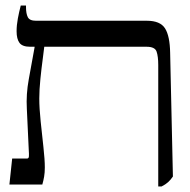

<svg xmlns="http://www.w3.org/2000/svg" viewBox="-20 -667 687 694"><path d="M14 0 24 -94H78Q84 -94 84.5 -102Q85 -110 84 -124L77 -274Q74 -326 84 -380.5Q94 -435 105 -496V-498H89Q61 -498 50.5 -512Q40 -526 40 -554Q40 -576 44.5 -600Q49 -624 55 -647H74V-641Q74 -618 80.5 -605Q87 -592 110 -592H511Q559 -592 576.5 -564.5Q594 -537 595 -476L605 -29Q597 -17 587.5 -8.5Q578 0 564 7H552V-432Q552 -463 546 -480.5Q540 -498 510 -498H140Q139 -487 134.5 -454Q130 -421 126 -381.5Q122 -342 122 -311Q122 -276 127 -228Q132 -180 137 -135Q142 -90 142 -62Q142 -43 139.5 -28.5Q137 -14 133 0Z"/></svg>

Font: Noto Serif Hebrew ExtraCondensed Medium
Style: Regular
Weight: 500
Width: 2
Designer: Monotype Design Team
Foundry: Monotype Imaging Inc.
Version: Version 2.004; ttfautohint (v1.8.4.7-5d5b)